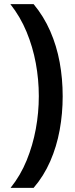

<svg xmlns="http://www.w3.org/2000/svg" viewBox="-20 -747 360 925"><path d="M282 -283Q282 -200 267.5 -120.5Q253 -41 222 30Q191 101 142 158H31Q79 98 108.5 25.5Q138 -47 152.5 -125.5Q167 -204 167 -284Q167 -364 152.5 -442.5Q138 -521 108 -593.5Q78 -666 30 -727H142Q191 -668 222 -597Q253 -526 267.5 -447Q282 -368 282 -283Z"/></svg>

Font: Noto Sans Hebrew Thin SemiBold
Style: Regular
Weight: 600
Version: Version 3.001